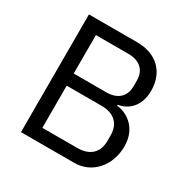

<svg xmlns="http://www.w3.org/2000/svg" viewBox="-158 -842 969 986"><g transform="rotate(30 326.5 -349.0)"><path d="M93 0H410C513 0 590 -87 590 -202C590 -318 503 -361 453 -364V-370C499 -377 566 -414 566 -518C566 -627 495 -698 380 -698H93ZM177 -324H384C456 -324 500 -286 500 -216V-182C500 -112 456 -74 384 -74H177ZM177 -624H370C436 -624 476 -589 476 -527V-493C476 -431 436 -396 370 -396H177Z"/></g></svg>

Font: IBM Plex Devanagari
Style: Regular
Weight: 400
Designer: Mike Abbink, Paul van der Laan, Pieter van Rosmalen, Erin McLaughlin
Foundry: Bold Monday
Version: Version 1.0